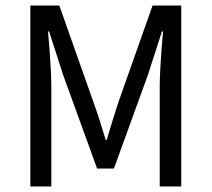

<svg xmlns="http://www.w3.org/2000/svg" viewBox="-20 -676 767 696"><path d="M90 0V-656H195L319 -305Q331 -272 341.5 -239Q352 -206 363 -169H367Q378 -206 388 -239Q398 -272 409 -305L533 -656H637V0H559V-361Q559 -390 561 -426Q563 -462 565.5 -497.5Q568 -533 571 -562H567L516 -404L393 -65H332L209 -404L158 -562H154Q157 -533 159.5 -497.5Q162 -462 164 -426Q166 -390 166 -361V0Z"/></svg>

Font: Source Sans 3 ExtraLight
Style: Regular
Weight: 400
Version: Version 3.052;hotconv 1.1.0;makeotfexe 2.6.0